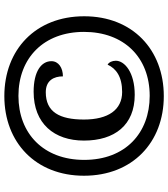

<svg xmlns="http://www.w3.org/2000/svg" viewBox="35 -800 775 885"><g transform="rotate(-90 422.5 -357.5)"><path d="M422 10C636 10 790 -134 790 -357C790 -581 636 -725 422 -725C208 -725 55 -580 55 -358C55 -134 209 10 422 10ZM423 -55C252 -55 128 -167 128 -357C128 -544 249 -660 423 -660C598 -660 718 -543 718 -358C718 -174 601 -55 423 -55ZM428 -124C532 -124 585 -171 585 -211C585 -228 578 -243 567 -249C549 -210 512 -182 441 -182C359 -182 314 -246 314 -358C314 -471 349 -534 440 -534C494 -534 513 -497 513 -455C552 -455 583 -475 583 -508C583 -554 537 -590 442 -590C295 -590 217 -495 217 -358C217 -217 288 -124 428 -124Z"/></g></svg>

Font: UArctic Serif Black
Style: Regular
Weight: 900
Designer: Customization by Puisto advertising & original work Monotype Design Team
Foundry: Monotype Imaging Inc.
Version: Version 2.004